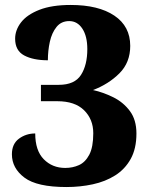

<svg xmlns="http://www.w3.org/2000/svg" viewBox="-20 -744 607 774"><path d="M248 10Q129 10 78.5 -28Q28 -66 28 -122Q28 -164 56.5 -185Q85 -206 122 -206Q122 -137 156.5 -102Q191 -67 243 -67Q273 -67 298.5 -78.5Q324 -90 340 -120.5Q356 -151 356 -207Q356 -263 319 -299.5Q282 -336 211 -336H145V-402H217Q281 -402 306.5 -442Q332 -482 332 -546Q332 -598 312 -628.5Q292 -659 259 -659Q227 -659 208 -635.5Q189 -612 181 -576Q173 -540 173 -501Q114 -501 77.5 -520.5Q41 -540 41 -588Q41 -623 65 -654Q89 -685 139 -704.5Q189 -724 265 -724Q377 -724 441 -681Q505 -638 505 -559Q505 -492 461.5 -448.5Q418 -405 355 -381Q396 -372 436.5 -352Q477 -332 503.5 -296.5Q530 -261 530 -206Q530 -145 507 -103.5Q484 -62 444.5 -37Q405 -12 354 -1Q303 10 248 10Z"/></svg>

Font: Noto Serif Georgian ExtraBold
Style: Regular
Weight: 800
Designer: Monotype Design Team, Akaki Razmadze
Foundry: Google LLC
Version: Version 2.003; ttfautohint (v1.8.4.7-5d5b)